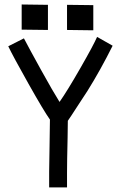

<svg xmlns="http://www.w3.org/2000/svg" viewBox="-20 -816 558 839"><path d="M74.7 -796.4 189.5 -794.9V-685.1L74.7 -686.5ZM272.9 -794.9 387.7 -793.5V-683.6L272.9 -685.1ZM194.8 2.9V-65.9Q194.8 -85.9 196.5 -174.3Q198.2 -262.7 198.2 -293.5Q171.4 -331.1 104.5 -450Q37.6 -568.8 16.1 -613.8L84.5 -648.4Q107.4 -604.5 159.9 -509.5Q212.4 -414.6 240.2 -370.6Q273.9 -418.5 331.5 -519Q389.2 -619.6 404.3 -654.8L472.2 -616.2Q418.5 -508.8 362.3 -418.9Q344.7 -392.6 324.5 -361.1Q304.2 -329.6 292.2 -311.5Q280.3 -293.5 276.4 -288.1Q276.4 -276.9 275.9 -252.9Q275.4 -229 275.4 -215.3Q272.9 -107.9 272.9 -61V2.9Z"/></svg>

Font: Fantasque Sans Mono
Style: Regular
Weight: 400
Monospace: yes
Designer: Jany Belluz
Version: Version 1.8.0 ; ttfautohint (v1.8.2)